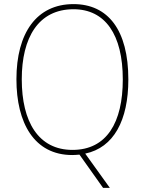

<svg xmlns="http://www.w3.org/2000/svg" viewBox="-20 -745 705 935"><path d="M605 -358C605 -599 506 -725 338 -725C158 -725 60 -584 60 -359C60 -147 146 10 332 10C343 10 354 9 367 8L482 170H515L395 3C534 -26 605 -159 605 -358ZM86 -359C86 -562 167 -700 338 -700C492 -700 578 -577 578 -358C578 -149 500 -15 333 -15C167 -15 86 -152 86 -359Z"/></svg>

Font: Noto Sans Hebrew SemiCondensed Thin
Style: Regular
Weight: 100
Width: 4
Designer: Monotype Design Team
Foundry: Monotype Imaging Inc.
Version: Version 2.004